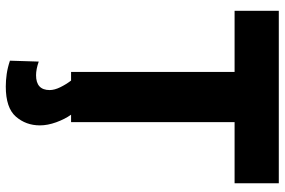

<svg xmlns="http://www.w3.org/2000/svg" viewBox="-176 -564 960 647"><g transform="rotate(90 303.5 -240.0)"><path d="M187 109Q213 118 233 118Q283 118 283 72Q283 56 273.5 36.5Q264 17 251 0H222V-551H16V-700H597V-551H391V0H366Q381 21 391.5 50Q402 79 402 105Q402 152 372.5 186Q343 220 271 220Q251 220 229.5 217Q208 214 184 206Z"/></g></svg>

Font: Georama
Style: Bold
Weight: 700
Designer: Jean-Baptiste Levee
Foundry: Production Type
Version: Version 1.000